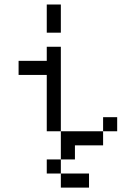

<svg xmlns="http://www.w3.org/2000/svg" viewBox="-20 -645 602 852"><path d="M187.5 -625V-500H250V-625ZM62.5 -312.5H187.5V-62.5H250V-437.5H187.5V-375H62.5ZM187.5 125H250V62.5H187.5ZM250 187.5H375V125H250ZM250 62.5H312.5V0H437.5V-62.5H250ZM437.5 -62.5H500V-125H437.5Z"/></svg>

Font: ChillMoonMono
Style: Regular
Weight: 400
Designer: Warren2060
Foundry: ChillType
Version: Version 1.000;Glyphs 3.1.1 (3135)